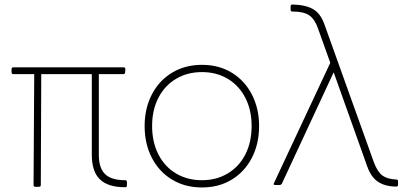

<svg xmlns="http://www.w3.org/2000/svg" viewBox="-20 -803 1793 847"><path d="M31 -484V-498Q31 -506 39 -506H525Q533 -506 533 -498L532 -484Q532 -476 524 -476H416V-120Q416 -61 444 -34.5Q472 -8 532 -8Q540 -8 540 0V15Q540 23 532 23Q457 23 421 -11.5Q385 -46 385 -120V-476H162L160 13Q160 21 152 21H136Q128 21 128 13L131 -476H39Q31 -476 31 -484Z M618 -247Q618 -324 649.5 -385.5Q681 -447 738.5 -482Q796 -517 871 -517Q946 -517 1003 -482Q1060 -447 1091.5 -385.5Q1123 -324 1123 -247Q1123 -169 1091.5 -107.5Q1060 -46 1003 -11Q946 24 871 24Q796 24 738.5 -11Q681 -46 649.5 -107.5Q618 -169 618 -247ZM1090 -247Q1090 -318 1062 -372Q1034 -426 984.5 -455.5Q935 -485 871 -485Q807 -485 757 -455.5Q707 -426 679 -372Q651 -318 651 -247Q651 -176 679 -121.5Q707 -67 757 -37.5Q807 -8 871 -8Q935 -8 985 -38Q1035 -68 1062.5 -122Q1090 -176 1090 -247Z M1274 -752H1270Q1262 -752 1262 -760V-775Q1262 -783 1270 -783Q1327 -782 1360.5 -763Q1394 -744 1411 -696L1629 -88Q1645 -45 1666.5 -29Q1688 -13 1728 -11Q1736 -11 1736 -3V12Q1736 20 1728 20Q1680 20 1648.5 -0.5Q1617 -21 1600 -69L1452 -484L1224 6Q1221 13 1213 13H1193Q1185 13 1188 6L1437 -526L1383 -677Q1369 -718 1344.5 -735Q1320 -752 1274 -752Z"/></svg>

Font: LINE Seed JP_TTF Thin
Style: Regular
Weight: 250
Designer: LY Corporation & Fontrix & Fontworks
Version: Version 1.008